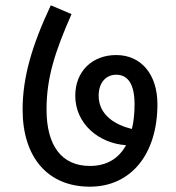

<svg xmlns="http://www.w3.org/2000/svg" viewBox="-20 -702 662 722"><path d="M65 -290C65 -110 160 0 318 0C473 0 572 -123 572 -310C572 -421 512 -495 417 -495C327 -495 263 -434 263 -342C263 -237 351 -163 454 -156C427 -107 383 -78 318 -78C212 -78 155 -154 155 -290C155 -409 186 -506 249 -649L171 -682C100 -531 65 -411 65 -290ZM417 -421C462 -421 486 -384 486 -310C486 -277 483 -245 476 -217C414 -232 351 -269 351 -342C351 -393 380 -421 417 -421Z"/></svg>

Font: FiraGO Unicode
Style: Regular
Weight: 400
Designer: bBox Type
Foundry: bBox Type GmbH
Version: Version 1.001;PS 001.001;hotconv 1.0.88;makeotf.lib2.5.64775